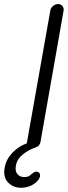

<svg xmlns="http://www.w3.org/2000/svg" viewBox="-78 -720 332 931"><path d="M23.4 190.4Q-13.7 190.4 -38.6 165Q-63.5 139.6 -55.7 94.7Q-50.8 66.4 -37.6 45.9Q-24.4 25.4 -5.9 9.3Q12.7 -6.8 33.7 -17.1Q54.7 -27.3 76.2 -33.2L71.3 -13.7L51.8 -24.4L166 -668.9Q168 -681.6 179.2 -690.9Q190.4 -700.2 204.1 -700.2Q216.8 -700.2 224.6 -690.9Q232.4 -681.6 230.5 -668.9L118.2 -31.2Q116.2 -21.5 110.8 -15.1Q105.5 -8.8 91.8 -3.9Q61.5 5.9 33.2 28.3Q4.9 50.8 -1 83Q-5.9 110.4 6.8 124.5Q19.5 138.7 39.1 138.7Q55.7 138.7 64.5 132.3Q73.2 126 81.5 119.1Q89.8 112.3 98.6 112.3Q108.4 112.3 112.8 118.7Q117.2 125 116.2 134.8Q113.3 148.4 99.6 161.6Q85.9 174.8 66.4 182.6Q46.9 190.4 23.4 190.4Z"/></svg>

Font: Quicksand
Style: Italic
Weight: 400
Designer: Andrew Paglinawan
Foundry: Andrew Paglinawan
Version: Version 3.006